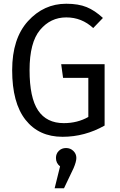

<svg xmlns="http://www.w3.org/2000/svg" viewBox="-20 -720 640 1026"><path d="M314 11Q188 11 116.5 -79.5Q45 -170 45 -345Q45 -514 129.5 -607Q214 -700 334 -700Q399 -700 443 -682Q487 -664 530 -624L478 -570Q417 -627 334 -627Q250 -627 194 -560Q138 -493 138 -345Q138 -198 183.5 -130Q229 -62 321 -62Q394 -62 452 -95V-304H317L307 -377H539V-49Q433 11 314 11ZM388 124Q388 144 373 179L322 286H272L301 169Q279 152 279 124Q279 101 294.5 86Q310 71 333 71Q356 71 372 86.5Q388 102 388 124Z"/></svg>

Font: Fira Mono
Style: Regular
Weight: 400
Designer: Carrois Corporate & Edenspiekermann AG
Foundry: Carrois Corporate GbR & Edenspiekermann AG
Version: Version 3.206;PS 003.206;hotconv 1.0.70;makeotf.lib2.5.58329